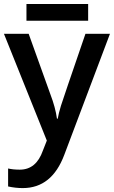

<svg xmlns="http://www.w3.org/2000/svg" viewBox="-20 -711 576 971"><path d="M216.8 0 0 -540H125L234.9 -233.9Q260.3 -167.5 268.1 -110.8H272Q276.4 -137.2 288.1 -175.8Q296.9 -204.6 412.1 -540H536.1L305.2 71.8Q242.2 240.2 95.2 240.2Q58.1 240.2 21 231.9V141.1Q46.4 147 80.1 147Q163.1 147 196.8 50.8ZM113.8 -606V-690.9H425.8V-606Z"/></svg>

Font: Open Sans
Style: SemiBold
Weight: 600
Foundry: Ascender Corporation
Version: Version 1.10